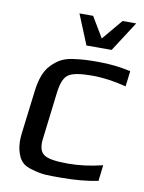

<svg xmlns="http://www.w3.org/2000/svg" viewBox="-80 -736 602 803"><g transform="rotate(10 221.5 -335.0)"><path d="M392 -4 400 -72C349 -59 299 -53 252 -53C199 -53 165 -59 150 -71C134 -82 128 -106 133 -141L157 -339C162 -378 172 -403 189 -415C205 -427 239 -433 289 -433C336 -433 385 -426 435 -413L443 -479C399 -489 353 -494 307 -494C256 -494 238 -493 194 -487C153 -480 133 -466 109 -442C83 -416 70 -376 64 -326L42 -148C38 -118 39 -93 44 -73C55 -32 70 -13 112 -2C157 11 176 10 235 10C295 10 347 5 392 -4ZM244 -553H351L433 -680H375L302 -593L250 -680H192Z"/></g></svg>

Font: Gamestation Display
Style: Italic
Weight: 400
Designer: Jonas Hecksher
Foundry: Jonas Hecksher, Playtypeª, e-types AS
Version: Version 1.003